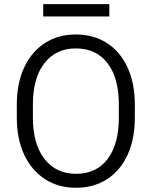

<svg xmlns="http://www.w3.org/2000/svg" viewBox="-20 -885 723 915"><path d="M622.6 -385.7V-325.2Q622.6 -222.2 587.9 -147Q553.2 -71.8 490.2 -31Q427.2 9.8 341.8 9.8Q258.3 9.8 194.8 -31Q131.3 -71.8 95.7 -147Q60.1 -222.2 60.1 -325.2V-385.7Q60.1 -488.8 95.5 -564Q130.9 -639.2 194.1 -679.9Q257.3 -720.7 340.8 -720.7Q426.3 -720.7 489.5 -679.9Q552.7 -639.2 587.6 -564Q622.6 -488.8 622.6 -385.7ZM546.4 -325.2V-386.7Q546.4 -513.2 492.4 -583.7Q438.5 -654.3 340.8 -654.3Q246.6 -654.3 191.7 -583.7Q136.7 -513.2 136.7 -386.7V-325.2Q136.7 -198.2 192.1 -127.4Q247.6 -56.6 341.8 -56.6Q439.5 -56.6 492.9 -127.4Q546.4 -198.2 546.4 -325.2ZM501 -865.2V-806.6H186V-865.2Z"/></svg>

Font: Vazirmatn FD Light
Style: Regular
Weight: 300
Designer: Saber Rastikerdar
Foundry: Saber Rastikerdar
Version: Version 33.003